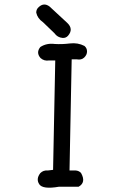

<svg xmlns="http://www.w3.org/2000/svg" viewBox="-20 -850 540 867"><path d="M155.3 -818.4Q178.7 -839.8 204.1 -820.3L283.2 -747.1Q313.5 -718.8 287.1 -688.5Q277.3 -677.7 262.7 -678.7Q239.3 -680.7 225.6 -700.2L173.8 -750Q149.4 -766.6 143.6 -793Q143.6 -808.6 155.3 -818.4ZM227.5 -651.4Q259.8 -649.4 295.4 -653.8Q331.1 -658.2 361.3 -642.6Q373 -632.8 373 -617.7Q373 -602.5 360.4 -590.3Q347.7 -578.1 327.1 -582H303.7L293.9 -80.1H322.3Q335.9 -79.1 345.7 -69.3Q370.1 -26.4 335 -6.8H246.1Q172.9 5.9 157.2 -18.1Q141.6 -42 162.1 -68.4Q175.8 -82 195.3 -80.1L219.7 -83L229.5 -577.1H202.1Q179.7 -573.2 163.1 -587.9Q141.6 -612.3 162.1 -637.7Q190.4 -656.2 227.5 -651.4Z"/></svg>

Font: NaikaiFont
Style: Regular
Weight: 400
Version: Version 1.67